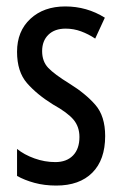

<svg xmlns="http://www.w3.org/2000/svg" viewBox="-20 -567 379 597"><path d="M307 -144Q307 -70 267 -30Q227 10 155 10Q118 10 87 1.5Q56 -7 33 -20V-104Q55 -86 87 -74.5Q119 -63 152 -63Q187 -63 207 -83.5Q227 -104 227 -141Q227 -173 208.5 -195Q190 -217 145 -242Q95 -273 64 -308.5Q33 -344 33 -406Q33 -470 74.5 -508.5Q116 -547 183 -547Q250 -547 306 -512L276 -447Q255 -461 232 -469.5Q209 -478 184 -478Q150 -478 130.5 -459Q111 -440 111 -408Q111 -376 130 -356Q149 -336 196 -307Q246 -276 276.5 -241Q307 -206 307 -144Z"/></svg>

Font: Noto Sans Gurmukhi ExtraCondensed
Style: Regular
Weight: 400
Width: 2
Designer: Jelle Bosma - Monotype Design Team
Foundry: Monotype Imaging Inc.
Version: Version 2.004; ttfautohint (v1.8.4.7-5d5b)